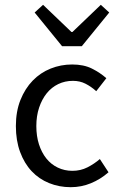

<svg xmlns="http://www.w3.org/2000/svg" viewBox="-20 -766 496 798"><path d="M274 12Q226 12 184 -5Q142 -22 111.5 -54.5Q81 -87 63.5 -134.5Q46 -182 46 -242Q46 -303 65 -350.5Q84 -398 116 -431Q148 -464 190.5 -481Q233 -498 280 -498Q328 -498 362 -481Q396 -464 422 -441L380 -387Q359 -406 335.5 -418Q312 -430 283 -430Q250 -430 222 -416.5Q194 -403 174 -378Q154 -353 142.5 -318.5Q131 -284 131 -242Q131 -200 142 -166Q153 -132 172.5 -107.5Q192 -83 220 -69.5Q248 -56 281 -56Q315 -56 343.5 -70.5Q372 -85 395 -105L431 -50Q398 -21 358 -4.5Q318 12 274 12ZM238 -574 124 -714 159 -746 277 -633H281L399 -746L434 -714L320 -574Z"/></svg>

Font: SourceSansPro
Style: Book
Weight: 400
Designer: Paul D. Hunt
Foundry: Adobe Systems Incorporated
Version: Version 2.021;PS 2.000;hotconv 1.0.86;makeotf.lib2.5.63406